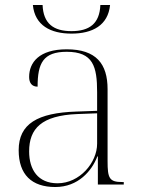

<svg xmlns="http://www.w3.org/2000/svg" viewBox="-20 -741 567 771"><path d="M267 -606C351 -606 414 -639 422 -721H383C380 -646 339 -616 267 -616C195 -616 154 -646 151 -721H112C120 -639 183 -606 267 -606ZM202 10C294 10 349 -55 371 -113H373V0H477V-10H471C419 -10 412 -25 412 -94V-383C412 -485 366 -543 248 -543C137 -543 97 -490 97 -432C97 -408 108 -393 131 -393C131 -487 153 -533 248 -533C354 -533 370 -474 370 -371V-296L287 -293C131 -288 55 -244 55 -138C55 -40 107 10 202 10ZM211 -5C133 -5 97 -59 97 -133C97 -225 147 -277 290 -283L370 -286V-164C370 -88 300 -5 211 -5Z"/></svg>

Font: Noto Serif Display ExtraLight
Style: Regular
Weight: 200
Designer: Monotype Design Team
Foundry: Monotype Imaging Inc.
Version: Version 2.009